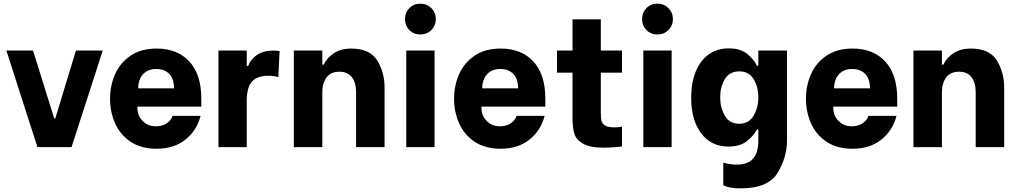

<svg xmlns="http://www.w3.org/2000/svg" viewBox="-20 -806 5571 1052"><path d="M15 -529H161L277 -157H283L396 -529H543L372 0H185Z M583 -265Q583 -337 610.5 -399.5Q638 -462 695.5 -501Q753 -540 839 -540Q951 -540 1017 -469.5Q1083 -399 1083 -265V-222H733V-214Q733 -173 761.5 -143.5Q790 -114 834 -114Q868 -114 892 -129.5Q916 -145 926 -171H1079Q1059 -92 996.5 -41.5Q934 9 837 9Q753 9 695.5 -29.5Q638 -68 610.5 -130.5Q583 -193 583 -265ZM934 -322Q933 -376 906.5 -402Q880 -428 836 -428Q791 -428 764.5 -400Q738 -372 737 -322Z M1177 -529H1332V-445H1340Q1352 -480 1387.5 -504.5Q1423 -529 1480 -529Q1497 -529 1512 -526L1505 -383Q1482 -391 1452 -391Q1389 -391 1360.5 -359Q1332 -327 1332 -253V0H1177Z M1590 -529H1746V-452H1754Q1771 -489 1809.5 -514.5Q1848 -540 1903 -540Q2007 -540 2047 -474.5Q2087 -409 2087 -328V0H1931V-301Q1931 -353 1908 -383Q1885 -413 1840 -413Q1792 -413 1769 -381.5Q1746 -350 1746 -301V0H1590Z M2206 -529H2361V0H2206ZM2199 -701Q2199 -737 2223 -761.5Q2247 -786 2283 -786Q2319 -786 2343.5 -761.5Q2368 -737 2368 -701Q2368 -666 2343.5 -641.5Q2319 -617 2283 -617Q2247 -617 2223 -641.5Q2199 -666 2199 -701Z M2468 -265Q2468 -337 2495.5 -399.5Q2523 -462 2580.5 -501Q2638 -540 2724 -540Q2836 -540 2902 -469.5Q2968 -399 2968 -265V-222H2618V-214Q2618 -173 2646.5 -143.5Q2675 -114 2719 -114Q2753 -114 2777 -129.5Q2801 -145 2811 -171H2964Q2944 -92 2881.5 -41.5Q2819 9 2722 9Q2638 9 2580.5 -29.5Q2523 -68 2495.5 -130.5Q2468 -193 2468 -265ZM2819 -322Q2818 -376 2791.5 -402Q2765 -428 2721 -428Q2676 -428 2649.5 -400Q2623 -372 2622 -322Z M3272 -408V-196Q3272 -161 3275.5 -144.5Q3279 -128 3295.5 -118Q3312 -108 3349 -108Q3368 -108 3388 -112V-4Q3378 -2 3348 0.5Q3318 3 3288 3Q3210 3 3172.5 -20Q3135 -43 3126 -76Q3117 -109 3117 -162V-408H3032V-529H3117V-700H3272V-529H3388V-408Z M3505 -529H3660V0H3505ZM3498 -701Q3498 -737 3522 -761.5Q3546 -786 3582 -786Q3618 -786 3642.5 -761.5Q3667 -737 3667 -701Q3667 -666 3642.5 -641.5Q3618 -617 3582 -617Q3546 -617 3522 -641.5Q3498 -666 3498 -701Z M3943 209V85Q3954 89 3976.5 92.5Q3999 96 4018 96Q4135 96 4135 -35V-96H4127Q4111 -64 4073.5 -33.5Q4036 -3 3971 -3Q3876 -3 3821.5 -76Q3767 -149 3767 -271Q3767 -353 3792 -414Q3817 -475 3863.5 -508Q3910 -541 3973 -541Q4038 -541 4076 -509Q4114 -477 4127 -446H4135V-529H4292V-35Q4292 55 4241 140.5Q4190 226 4038 226Q4003 226 3983.5 222Q3964 218 3954.5 214Q3945 210 3943 209ZM4135 -273Q4135 -329 4109.5 -372Q4084 -415 4031 -415Q3977 -415 3951.5 -372.5Q3926 -330 3926 -273Q3926 -216 3951.5 -172Q3977 -128 4031 -128Q4083 -128 4109 -172Q4135 -216 4135 -273Z M4396 -265Q4396 -337 4423.5 -399.5Q4451 -462 4508.5 -501Q4566 -540 4652 -540Q4764 -540 4830 -469.5Q4896 -399 4896 -265V-222H4546V-214Q4546 -173 4574.5 -143.5Q4603 -114 4647 -114Q4681 -114 4705 -129.5Q4729 -145 4739 -171H4892Q4872 -92 4809.5 -41.5Q4747 9 4650 9Q4566 9 4508.5 -29.5Q4451 -68 4423.5 -130.5Q4396 -193 4396 -265ZM4747 -322Q4746 -376 4719.5 -402Q4693 -428 4649 -428Q4604 -428 4577.5 -400Q4551 -372 4550 -322Z M4985 -529H5141V-452H5149Q5166 -489 5204.5 -514.5Q5243 -540 5298 -540Q5402 -540 5442 -474.5Q5482 -409 5482 -328V0H5326V-301Q5326 -353 5303 -383Q5280 -413 5235 -413Q5187 -413 5164 -381.5Q5141 -350 5141 -301V0H4985Z"/></svg>

Font: Be Vietnam ExtraBold
Style: Regular
Weight: 800
Designer: Gabriel Lam
Foundry: TypeRant
Version: Version 4.000